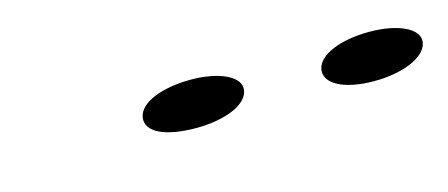

<svg xmlns="http://www.w3.org/2000/svg" viewBox="-24 -821 576 247"><g transform="rotate(-15 264.5 -697.5)"><path d="M156 -698C153 -678 180 -667 219 -667C257 -667 288 -679 291 -698C294 -716 266 -729 228 -729C190 -729 159 -717 156 -698ZM394 -698C391 -679 417 -666 456 -666C494 -666 526 -679 529 -698C532 -716 504 -729 466 -729C428 -729 397 -717 394 -698Z"/></g></svg>

Font: Aerodynamic
Style: Obl
Weight: 500
Designer: Google
Version: Version 2.000980; 2014